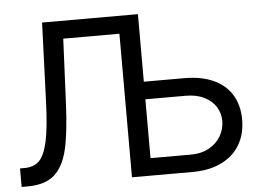

<svg xmlns="http://www.w3.org/2000/svg" viewBox="-50 -773 1140 838"><g transform="rotate(-5 519.5 -353.5)"><path d="M11.7 -81.1H31.2Q71.8 -81.1 95.7 -104.2Q119.6 -127.4 133.1 -189Q146.5 -250.5 150.4 -367.2L163.1 -707H583V-411.1H759.8Q835.4 -411.1 888.4 -386.7Q941.4 -362.3 968.8 -316.7Q996.1 -271 996.1 -209Q996.1 -147 968.8 -99.9Q941.4 -52.7 888.2 -26.4Q835 0 759.8 0H495.1V-628.9H249L236.3 -349.6Q230.5 -218.8 213.4 -145.5Q196.3 -72.3 155.5 -36.1Q114.7 0 38.1 0H11.7ZM759.8 -76.2Q806.2 -76.2 840.1 -95.2Q874 -114.3 891.6 -145Q909.2 -175.8 909.2 -210.9Q909.2 -244.6 891.6 -272.7Q874 -300.8 840.3 -317.4Q806.6 -334 759.8 -334H583V-76.2Z"/></g></svg>

Font: Pretendard JP
Style: Regular
Weight: 400
Designer: Base glyphs from Inter by Rasmus Andersson; Hangeul glyphs from Noto Sans CJK(Source Han Sans) by Jang Soo-young and Kan
Foundry: Kil Hyung-jin
Version: Version 1.309